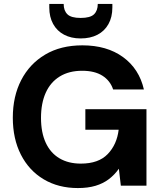

<svg xmlns="http://www.w3.org/2000/svg" viewBox="-20 -942 819 974"><path d="M375 12Q276 12 201.5 -32.5Q127 -77 86 -157.5Q45 -238 45 -345Q45 -453 87.5 -535.5Q130 -618 209 -665Q288 -712 398 -712Q522 -712 604 -652.5Q686 -593 710 -488H554Q539 -533 499.5 -558Q460 -583 397 -583Q330 -583 283 -554Q236 -525 212 -471.5Q188 -418 188 -344Q188 -270 212 -218Q236 -166 281.5 -139Q327 -112 390 -112Q480 -112 526.5 -160.5Q573 -209 582 -284H413V-388H723V0H593L583 -86Q561 -55 532 -33Q503 -11 464.5 0.5Q426 12 375 12ZM389 -747Q341 -747 305 -766Q269 -785 249.5 -820.5Q230 -856 230 -904V-922H303Q303 -888 322 -869.5Q341 -851 389 -851Q438 -851 457 -869.5Q476 -888 476 -922H550V-904Q550 -855 530 -819.5Q510 -784 474 -765.5Q438 -747 389 -747Z"/></svg>

Font: DM Sans 18pt ExtraBold
Style: Regular
Weight: 800
Designer: Colophon Foundry, Jonny Pinhorn
Foundry: Colophon Foundry
Version: Version 4.004;gftools[0.9.30]